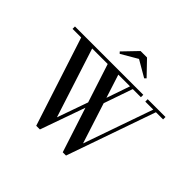

<svg xmlns="http://www.w3.org/2000/svg" viewBox="-223 -1230 1495 1495"><g transform="rotate(45 524.0 -483.0)"><path d="M359.5 10 121 -723.5H26V-750H778.5V-723.5H530L714.5 -150.5L915 -723.5H827V-750H1023V-723.5H944L687.5 10H651.5L413 -723.5H242L427 -150.5L527.5 -435L542 -391L400 10ZM600.5 -468 577.5 -487.5 664.5 -740 692.5 -733.5ZM423 -845.5 410 -859 522.5 -976H593.5L706 -859L692.5 -845.5L557.5 -924Z"/></g></svg>

Font: Bodoni Moda 9pt Medium
Style: Regular
Weight: 500
Designer: Owen Earl
Foundry: indestructible type
Version: Version 2.005